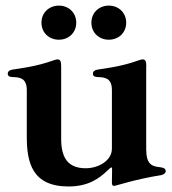

<svg xmlns="http://www.w3.org/2000/svg" viewBox="-20 -654 616 688"><path d="M225.5 14.2C297.6 14.2 335.9 -15.3 364 -41.9L373.6 -50.8C379.3 -55.8 381.4 -55.4 381.7 -47.9C381.7 -32 381.4 -15.6 381 -2.8C380.7 8.9 382.5 12.1 389.6 12.1C394.2 12.1 467.7 -12.4 556.8 -26.3C567.8 -28.1 573.9 -35.2 573.9 -39.4C573.9 -50.1 566.8 -52.9 556.8 -54.3C536.2 -57.5 504.3 -55.8 504.3 -114H503.9V-413.7L504.3 -414.1C504.3 -433.2 502.1 -441.1 490.8 -441.1C485.8 -441.1 481.5 -439.3 474.1 -436.8C412.3 -414.8 353 -408.4 330.6 -404.8C319.6 -403.1 312.9 -398.4 312.9 -389.9C312.9 -380.7 320 -378.2 330.6 -377.8C354.8 -377.1 380.7 -375 381 -332V-121.4C381 -78.1 332.4 -51.1 287.3 -51.1C219.8 -51.1 199.2 -93 199.2 -157V-414.1C199.2 -433.2 197.1 -441.1 185.7 -441.1C180.8 -441.1 176.5 -439.3 169 -436.8C107.2 -414.8 47.9 -408.4 25.6 -404.8C14.6 -403.1 7.8 -398.4 7.8 -389.9C7.8 -380.7 14.9 -378.2 25.6 -377.8C49.7 -377.1 75.6 -375 76 -332V-163.4C76 -72.1 95.2 14.2 225.5 14.2ZM128.6 -572.8C128.6 -536.6 155.9 -511.7 191.1 -511.7C225.9 -511.7 253.2 -536.6 253.2 -572.8C253.2 -608.7 225.9 -633.9 191.1 -633.9C155.9 -633.9 128.6 -608.7 128.6 -572.8ZM307.5 -572.8C307.5 -536.6 334.9 -511.7 370 -511.7C404.8 -511.7 432.2 -536.6 432.2 -572.8C432.2 -608.7 404.8 -633.9 370 -633.9C334.9 -633.9 307.5 -608.7 307.5 -572.8Z"/></svg>

Font: Margiela Serif Semibold
Style: Regular
Weight: 600
Designer: Andreas Faust, Stefan Endress
Version: Version 1.002;FEAKit 1.0